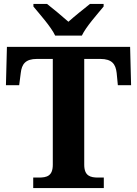

<svg xmlns="http://www.w3.org/2000/svg" viewBox="-20 -951 693 971"><path d="M259 -771H394C415 -816 473 -880 504 -918V-931H435C407 -909 356 -868 326 -841C296 -868 246 -909 218 -931H149V-918C180 -880 238 -816 259 -771ZM148 0H505V-53H477C437 -53 406 -61 406 -118V-653H487C547 -653 565 -626 570 -582L576 -520H643L638 -714H15L10 -520H77L85 -582C90 -626 108 -653 167 -653H247V-118C247 -61 217 -53 176 -53H148Z"/></svg>

Font: Noto Serif Lao
Style: Bold
Weight: 700
Designer: Monotype Design Team
Foundry: Monotype Imaging Inc.
Version: Version 2.003